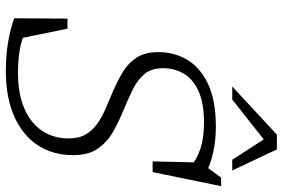

<svg xmlns="http://www.w3.org/2000/svg" viewBox="-175 -781 966 656"><g transform="rotate(90 308.0 -453.0)"><path d="M555 -616.5Q526 -642 488.8 -654.5Q451.5 -667 399 -667Q331.5 -667 290.5 -648Q249.5 -629 231.2 -597.2Q213 -565.5 213 -527Q213 -488 232.5 -464.2Q252 -440.5 284.2 -424.5Q316.5 -408.5 354 -393Q392 -377.5 427.8 -357.8Q463.5 -338 486.8 -305.8Q510 -273.5 510 -220Q510 -149.5 475.5 -98Q441 -46.5 376.8 -18.2Q312.5 10 223 10Q168.5 10 123.2 2.2Q78 -5.5 42.5 -18.5L43.5 -200.5H78L116 -15L85.5 -58.5Q114 -43.5 150.2 -37.5Q186.5 -31.5 228 -31.5Q300.5 -31.5 350.8 -53.2Q401 -75 427 -114Q453 -153 453 -204.5Q453 -239.5 439 -263.2Q425 -287 401.5 -303.2Q378 -319.5 350 -331.2Q322 -343 294.5 -355Q257.5 -370.5 226.5 -389.2Q195.5 -408 176.8 -436.8Q158 -465.5 158 -511Q158 -565.5 184.5 -610Q211 -654.5 267.2 -681Q323.5 -707.5 413 -707.5Q461 -707.5 502.5 -698Q544 -688.5 576.5 -671L548 -672.5L587 -725.5H616L568 -491.5H531.5L535 -644.5ZM275.5 -763.5 440 -916H490.5L562.5 -763.5H526L450.5 -880H467.5L320 -763.5Z"/></g></svg>

Font: Newsreader 9pt Light
Style: Italic
Weight: 300
Italic angle: -17°
Designer: Hugues Gentile
Foundry: Production Type
Version: Version 1.003